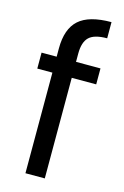

<svg xmlns="http://www.w3.org/2000/svg" viewBox="-118 -818 565 872"><g transform="rotate(15 164.5 -382.0)"><path d="M300 -473H185V0H94V-473H23V-548H94V-587Q94 -679 141.5 -721.5Q189 -764 294 -764V-688Q234 -688 209.5 -664.5Q185 -641 185 -587V-548H300Z"/></g></svg>

Font: Fz Poppins
Style: Regular
Weight: 400
Designer: Ninad Kale (Devanagari), Jonny Pinhorn (Latin)
Foundry: Indian Type Foundry
Version: Vit hóa bi Vntype.Com & FontZin.Com